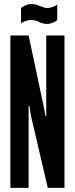

<svg xmlns="http://www.w3.org/2000/svg" viewBox="-20 -906 361 926"><path d="M30 0V-735H118L192.5 -384.5L199.5 -345.5H203V-735H291V0H210.5L129 -349L122 -394.5H118V0ZM208.5 -790.5Q187 -790.5 169.5 -799.5Q150.5 -809.5 129 -809.5Q117 -809.5 104 -804.8Q91 -800 81.5 -793.5V-867.5Q88 -873 95.5 -876.8Q103 -880.5 111.5 -883.5Q119.5 -886.5 129 -886.5Q150.5 -886.5 168.5 -878.5Q178.5 -874.5 188.5 -871Q198.5 -867.5 208.5 -867.5Q220.5 -867.5 233.5 -872.2Q246.5 -877 256 -883.5V-809.5Q247.5 -801 233.2 -795.8Q219 -790.5 208.5 -790.5Z"/></svg>

Font: League Gothic SemiCondensed
Style: Regular
Weight: 400
Width: 4
Designer: The League of Moveable Type
Version: Version 2.001